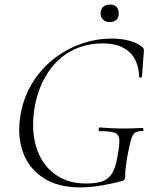

<svg xmlns="http://www.w3.org/2000/svg" viewBox="-20 -804 670 836"><path d="M330 12Q231 12 167 -30.5Q103 -73 78.5 -145.5Q54 -218 70 -308Q83 -380 119.5 -440.5Q156 -501 210 -544.5Q264 -588 330 -612Q396 -636 468 -636Q509 -636 544 -626.5Q579 -617 601 -598Q607 -591 607 -587Q607 -583 606 -575L598 -470Q597 -466 591.5 -466Q586 -466 586 -470Q583 -542 542 -578.5Q501 -615 429 -615Q350 -615 289 -581.5Q228 -548 188 -487Q148 -426 132 -344Q114 -243 137 -166.5Q160 -90 216.5 -47.5Q273 -5 354 -5Q397 -5 424.5 -14Q452 -23 468 -49Q484 -75 492 -126Q501 -174 499.5 -196.5Q498 -219 479 -226Q460 -233 414 -233Q409 -233 409.5 -241Q410 -249 414 -249Q466 -245 509 -244.5Q552 -244 600 -247Q604 -247 604.5 -240Q605 -233 600 -233Q579 -234 568 -226.5Q557 -219 550 -194Q543 -169 533 -116Q528 -83 526.5 -67Q525 -51 525.5 -43.5Q526 -36 524 -28Q523 -22 520.5 -20Q518 -18 512 -16Q468 -4 420.5 4Q373 12 330 12ZM458 -708Q440 -708 429 -718Q418 -728 418 -746Q418 -764 429 -774Q440 -784 458 -784Q477 -784 487 -774Q497 -764 497 -746Q497 -728 487 -718Q477 -708 458 -708Z"/></svg>

Font: Cormorant Infant Light
Style: Italic
Weight: 300
Italic angle: -10°
Designer: Christian Thalmann (Catharsis Fonts)
Foundry: Catharsis Fonts
Version: Version 4.001